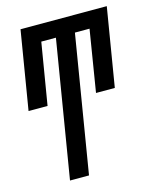

<svg xmlns="http://www.w3.org/2000/svg" viewBox="-111 -597 722 888"><g transform="rotate(-15 250.0 -152.5)"><path d="M113 215 221 -440H151L102 -145H11L73 -520H486L424 -145H334L382 -440H312L204 215Z"/></g></svg>

Font: Iosevka SS04 Medium
Style: Italic
Weight: 500
Italic angle: -9°
Monospace: yes
Designer: Belleve Invis
Foundry: Belleve Invis
Version: Version 19.0.0; ttfautohint (v1.8.4)